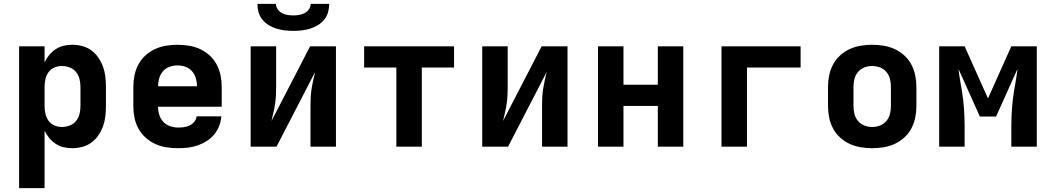

<svg xmlns="http://www.w3.org/2000/svg" viewBox="-20 -760 5440 995"><path d="M79 215V-520H211V-437Q221 -458 235.5 -475.5Q250 -493 269 -505.5Q288 -518 310 -523Q332 -528 355 -528Q381 -528 407 -521Q433 -514 454 -498.5Q475 -483 490 -461Q505 -439 514 -414Q523 -389 526 -362.5Q529 -336 529 -310V-210Q529 -184 526 -157.5Q523 -131 514 -106Q505 -81 490 -59Q475 -37 454 -21.5Q433 -6 407 1Q381 8 355 8Q332 8 310 3Q288 -2 269 -14.5Q250 -27 235.5 -44.5Q221 -62 211 -83V215ZM301 -102Q321 -102 341 -109.5Q361 -117 374 -133Q387 -149 392 -169.5Q397 -190 397 -210V-310Q397 -330 392 -350.5Q387 -371 374 -387Q361 -403 341 -410.5Q321 -418 301 -418Q281 -418 262 -410Q243 -402 231.5 -386Q220 -370 215.5 -350Q211 -330 211 -310V-210Q211 -190 215.5 -170Q220 -150 231.5 -134Q243 -118 262 -110Q281 -102 301 -102Z M903 8Q873 8 843 3.5Q813 -1 785.5 -13.5Q758 -26 735 -46.5Q712 -67 697.5 -93.5Q683 -120 677 -150Q671 -180 671 -210V-310Q671 -340 677 -369.5Q683 -399 697 -425.5Q711 -452 733.5 -472.5Q756 -493 783 -505.5Q810 -518 840 -523Q870 -528 900 -528Q930 -528 960 -523Q990 -518 1017 -505.5Q1044 -493 1066.5 -472.5Q1089 -452 1103 -425.5Q1117 -399 1123 -369.5Q1129 -340 1129 -310V-207H799Q799 -185 805.5 -164.5Q812 -144 826.5 -128.5Q841 -113 861.5 -106Q882 -99 903 -99Q918 -99 933.5 -101Q949 -103 963 -110Q977 -117 987 -129Q997 -141 999 -157H1127Q1125 -131 1115.5 -106.5Q1106 -82 1089.5 -62.5Q1073 -43 1051 -29Q1029 -15 1004.5 -6.5Q980 2 954.5 5Q929 8 903 8ZM799 -313H1001Q1001 -334 995 -354.5Q989 -375 975 -391Q961 -407 941 -414Q921 -421 900 -421Q879 -421 859 -414Q839 -407 825 -391Q811 -375 805 -354.5Q799 -334 799 -313Z M1279 0V-520H1411V-312Q1411 -289 1410 -266.5Q1409 -244 1405.5 -221.5Q1402 -199 1397 -177Q1392 -155 1387 -133L1587 -520H1721V0H1589V-208Q1589 -231 1590 -253.5Q1591 -276 1594.5 -298.5Q1598 -321 1603 -343Q1608 -365 1613 -387L1413 0ZM1500 -600Q1478 -600 1456 -602.5Q1434 -605 1413 -611.5Q1392 -618 1373 -629.5Q1354 -641 1340 -658Q1326 -675 1320 -696.5Q1314 -718 1314 -740H1410Q1410 -725 1419 -712Q1428 -699 1441.5 -692Q1455 -685 1470 -682.5Q1485 -680 1500 -680Q1515 -680 1530 -682.5Q1545 -685 1558.5 -692Q1572 -699 1581 -712Q1590 -725 1590 -740H1686Q1686 -718 1680 -696.5Q1674 -675 1660 -658Q1646 -641 1627 -629.5Q1608 -618 1587 -611.5Q1566 -605 1544 -602.5Q1522 -600 1500 -600Z M2034 0V-410H1867V-520H2333V-410H2166V0Z M2479 0V-520H2611V-312Q2611 -289 2610 -266.5Q2609 -244 2605.5 -221.5Q2602 -199 2597 -177Q2592 -155 2587 -133L2787 -520H2921V0H2789V-208Q2789 -231 2790 -253.5Q2791 -276 2794.5 -298.5Q2798 -321 2803 -343Q2808 -365 2813 -387L2613 0Z M3079 0V-520H3211V-321H3389V-520H3521V0H3389V-211H3211V0Z M3719 0V-520H4129V-410H3851V0Z M4500 8Q4470 8 4440 3Q4410 -2 4383 -14.5Q4356 -27 4333.5 -47.5Q4311 -68 4297 -94.5Q4283 -121 4277 -150.5Q4271 -180 4271 -210V-310Q4271 -340 4277 -369.5Q4283 -399 4297 -425.5Q4311 -452 4333.5 -472.5Q4356 -493 4383 -505.5Q4410 -518 4440 -523Q4470 -528 4500 -528Q4530 -528 4560 -523Q4590 -518 4617 -505.5Q4644 -493 4666.5 -472.5Q4689 -452 4703 -425.5Q4717 -399 4723 -369.5Q4729 -340 4729 -310V-210Q4729 -180 4723 -150.5Q4717 -121 4703 -94.5Q4689 -68 4666.5 -47.5Q4644 -27 4617 -14.5Q4590 -2 4560 3Q4530 8 4500 8ZM4500 -102Q4521 -102 4540.5 -109.5Q4560 -117 4573.5 -133Q4587 -149 4592 -169Q4597 -189 4597 -210V-310Q4597 -331 4592 -351Q4587 -371 4573.5 -387Q4560 -403 4540.5 -410.5Q4521 -418 4500 -418Q4479 -418 4459.5 -410.5Q4440 -403 4426.5 -387Q4413 -371 4408 -351Q4403 -331 4403 -310V-210Q4403 -189 4408 -169Q4413 -149 4426.5 -133Q4440 -117 4459.5 -109.5Q4479 -102 4500 -102Z M4847 0V-520H4979L5100 -250L5221 -520H5353V0H5221V-104Q5221 -152 5224.5 -200Q5228 -248 5236 -295L5242 -329Q5245 -348 5248 -366Q5251 -384 5253 -403L5142 -156H5058L4947 -403Q4949 -384 4952 -366Q4955 -348 4958 -329L4964 -295Q4972 -248 4975.5 -200Q4979 -152 4979 -104V0Z"/></svg>

Font: Iosevka SS04 XBd Ex
Style: Regular
Weight: 800
Width: 7
Monospace: yes
Designer: Belleve Invis
Foundry: Belleve Invis
Version: Version 19.0.0; ttfautohint (v1.8.4)